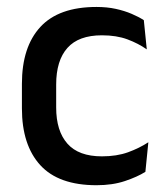

<svg xmlns="http://www.w3.org/2000/svg" viewBox="-20 -521 476 552"><path d="M257.5 11.5Q148.5 11.5 95.8 -46.2Q43 -104 43 -209.5V-280Q43 -386 96 -443.5Q149 -501 257.5 -501Q287.5 -501 312.8 -495.5Q338 -490 358.5 -481.2Q379 -472.5 393.5 -463L402 -379Q378 -396 346.5 -407.8Q315 -419.5 273 -419.5Q206 -419.5 173.8 -383.2Q141.5 -347 141.5 -278V-212Q141.5 -144.5 173.8 -108Q206 -71.5 273 -71.5Q315.5 -71.5 348 -83.2Q380.5 -95 406.5 -112L398 -27Q375 -12.5 339.2 -0.5Q303.5 11.5 257.5 11.5Z"/></svg>

Font: Anek Telugu Medium
Style: Regular
Weight: 500
Designer: Omkar Bhoir (Telugu), Yesha Goshar (Latin)
Foundry: Ek Type
Version: Version 1.003